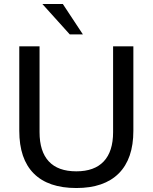

<svg xmlns="http://www.w3.org/2000/svg" viewBox="-20 -938 768 966"><path d="M77 -280V-705H179V-273Q179 -176 225.5 -126Q272 -76 364 -76Q455 -76 502 -126Q549 -176 549 -273V-705H651V-280Q651 -139 577.5 -65.5Q504 8 364 8Q223 8 150 -65Q77 -138 77 -280ZM331 -765 193 -918H296L397 -765Z"/></svg>

Font: wassup Sans
Style: Medium
Weight: 600
Version: Version 2.001